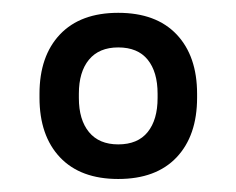

<svg xmlns="http://www.w3.org/2000/svg" viewBox="-20 -671 367 298"><path d="M163.5 -393.2Q104.9 -393.2 73.1 -426.8Q41.3 -460.5 41.3 -519.4V-525.4Q41.3 -584 73.1 -617.6Q104.9 -651.1 163.5 -651.1Q222.3 -651.1 254.1 -617.6Q285.9 -584 285.9 -525.4V-519.4Q285.9 -460.5 254.1 -426.8Q222.3 -393.2 163.5 -393.2ZM163.5 -446.9Q193.8 -446.9 209.2 -466Q224.6 -485.1 224.6 -518.9V-525.5Q224.6 -559.4 209.2 -578.4Q193.8 -597.4 163.5 -597.4Q133.8 -597.4 118.1 -578.4Q102.4 -559.4 102.4 -525.5V-518.9Q102.4 -485.1 118.1 -466Q133.8 -446.9 163.5 -446.9Z"/></svg>

Font: Anek Tamil Medium
Style: Regular
Weight: 500
Designer: Aadarsh Rajan (Tamil), Yesha Goshar (Latin)
Foundry: Ek Type
Version: Version 1.003